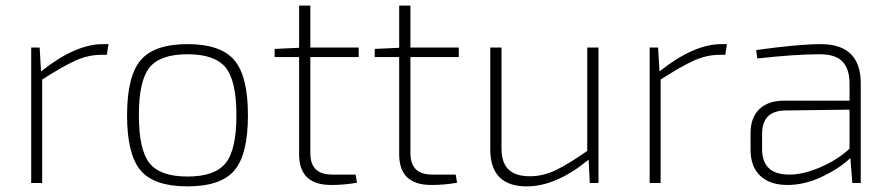

<svg xmlns="http://www.w3.org/2000/svg" viewBox="-20 -651 3169 683"><path d="M366 -494 360 -456H340Q294 -456 248.5 -435.5Q203 -415 130 -368V0H91V-482H121L126 -397Q248 -494 346 -494Z M480.5 -437Q529 -494 647 -494Q765 -494 813.5 -437Q862 -380 862 -241Q862 -102 814 -45Q766 12 647 12Q528 12 480 -45Q432 -102 432 -241Q432 -380 480.5 -437ZM782.5 -411Q744 -458 647 -458Q550 -458 512 -411Q474 -364 474 -241Q474 -118 512 -70.5Q550 -23 647 -23Q744 -23 782.5 -70.5Q821 -118 821 -241Q821 -364 782.5 -411Z M1084 -448V-106Q1084 -30 1161 -30H1245L1250 -1Q1205 7 1158 7Q1044 7 1044 -102V-448H957V-477L1044 -481V-631H1084V-482H1256V-448Z M1440 -448V-106Q1440 -30 1517 -30H1601L1606 -1Q1561 7 1514 7Q1400 7 1400 -102V-448H1313V-477L1400 -481V-631H1440V-482H1612V-448Z M2109 -482V0H2078L2074 -83Q1958 12 1854 12Q1724 12 1724 -120V-482H1764V-128Q1763 -74 1788 -49Q1813 -24 1865 -24Q1911 -24 1955.5 -45Q2000 -66 2069 -114V-482Z M2566 -494 2560 -456H2540Q2494 -456 2448.5 -435.5Q2403 -415 2330 -368V0H2291V-482H2321L2326 -397Q2448 -494 2546 -494Z M2674 -443 2670 -473Q2822 -494 2900 -494Q3042 -494 3042 -354V0H3012L3005 -89Q2968 -53 2905.5 -23Q2843 7 2781 7Q2719 7 2684.5 -25.5Q2650 -58 2650 -118V-178Q2650 -233 2681.5 -263Q2713 -293 2770 -293H3002V-354Q3002 -404 2978 -431Q2954 -458 2895 -458Q2809 -458 2674 -443ZM2691 -175V-121Q2691 -31 2785 -30Q2835 -29 2897 -55.5Q2959 -82 3002 -122V-261L2774 -258Q2691 -257 2691 -175Z"/></svg>

Font: Exo 2.0 Extra Light
Style: Regular
Weight: 250
Designer: Natanael Gama
Version: Version 1.001;PS 001.001;hotconv 1.0.70;makeotf.lib2.5.58329